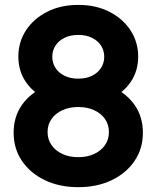

<svg xmlns="http://www.w3.org/2000/svg" viewBox="-20 -755 642 787"><path d="M565.7 -210.7Q565.7 -145.8 531.6 -95.5Q497.6 -45.2 437.9 -16.5Q378.2 12.2 300.8 12.2Q223.6 12.2 163.8 -16.5Q104 -45.2 69.9 -95.5Q35.9 -145.8 35.9 -210.7Q35.9 -275.9 69.2 -324Q102.5 -372.1 162.1 -398.7Q221.7 -425.3 300.8 -425.3Q379.9 -425.3 439.5 -398.7Q499 -372.1 532.3 -324Q565.7 -275.9 565.7 -210.7ZM175 -213.6Q175 -183.6 191.2 -160.3Q207.3 -137 235.7 -123.9Q264.2 -110.8 300.8 -110.8Q337.6 -110.8 366 -123.9Q394.3 -137 410.4 -160.3Q426.5 -183.6 426.5 -213.6Q426.5 -244.1 410.4 -267.2Q394.3 -290.3 366 -303.3Q337.6 -316.4 300.8 -316.4Q264.2 -316.4 235.7 -303.3Q207.3 -290.3 191.2 -267.2Q175 -244.1 175 -213.6ZM546.4 -522.7Q546.4 -464.6 516.1 -419.6Q485.8 -374.5 430.7 -349.1Q375.5 -323.7 300.8 -323.7Q226.3 -323.7 171.1 -349.1Q116 -374.5 85.6 -419.6Q55.2 -464.6 55.2 -522.7Q55.2 -582.3 86.3 -630.2Q117.4 -678.2 172.9 -706.5Q228.3 -734.9 300.8 -734.9Q373.5 -734.9 428.8 -706.5Q484.1 -678.2 515.3 -630.2Q546.4 -582.3 546.4 -522.7ZM194.3 -522.2Q194.3 -496.8 207.4 -476.6Q220.5 -456.3 244.4 -444.5Q268.3 -432.6 300.8 -432.6Q333.5 -432.6 357.3 -444.5Q381.1 -456.3 394.2 -476.6Q407.2 -496.8 407.2 -522.2Q407.2 -547.9 394.2 -568Q381.1 -588.1 357.3 -600Q333.5 -611.8 300.8 -611.8Q268.3 -611.8 244.4 -600Q220.5 -588.1 207.4 -568Q194.3 -547.9 194.3 -522.2Z"/></svg>

Font: Giphurs
Style: Regular
Weight: 400
Version: Version 2.010